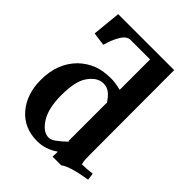

<svg xmlns="http://www.w3.org/2000/svg" viewBox="-200 -789 907 907"><g transform="rotate(45 253.5 -335.5)"><path d="M312 -91.8V-348.1L314.9 -346.2Q296.4 -375 278.6 -388.9Q260.7 -402.8 236.8 -402.8Q194.3 -402.8 162.1 -354Q134.8 -313.5 134.8 -222.2Q134.8 -134.8 165.5 -86.4Q196.3 -38.1 233.9 -38.1Q249 -38.1 267.8 -51.3Q286.6 -64.5 318.8 -95.2ZM428.2 -683.1 429.2 -122.1Q429.2 -78.1 432.1 -70.8Q433.1 -67.4 433.6 -64.9Q434.1 -62.5 433.8 -61.3Q433.6 -60.1 433.1 -60.1Q462.9 -60.1 502 -64.9L506.8 -29.8Q398.4 -12.2 369.1 12.2H311L312 -22Q262.2 12.2 208 12.2Q119.6 12.2 67.4 -48.8Q15.1 -109.9 15.1 -205.1Q15.1 -315.9 83 -383.8Q115.7 -414.6 153.8 -429.7Q191.9 -444.8 247.1 -444.8Q273.9 -444.8 312 -435.1V-638.2H181.2Q156.7 -638.2 137.5 -606Q118.2 -573.7 106.9 -530.8L40 -540L54.2 -683.1Z"/></g></svg>

Font: Linux Libertine G
Style: Bold
Weight: 700
Designer: Philipp H. Poll
Foundry: Philipp H. Poll
Version: Version 5.0.3